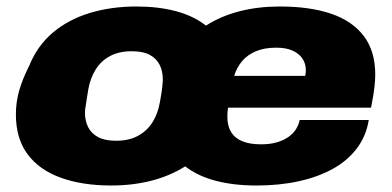

<svg xmlns="http://www.w3.org/2000/svg" viewBox="-20 -560 1208 592"><path d="M323 12Q234 12 167.5 -12Q101 -36 65 -84.5Q29 -133 29 -207Q29 -246 39.5 -282Q50 -318 70 -357Q95 -419 143 -459.5Q191 -500 257 -520Q323 -540 401 -540Q468 -540 522.5 -525.5Q577 -511 615 -481Q662 -511 719.5 -525.5Q777 -540 842 -540Q936 -540 1001.5 -517.5Q1067 -495 1102 -448.5Q1137 -402 1137 -330Q1137 -313 1134.5 -290.5Q1132 -268 1124 -228H683Q682 -221 681.5 -214Q681 -207 681 -200Q681 -172 692.5 -153Q704 -134 727 -124.5Q750 -115 785 -115Q812 -115 833 -121Q854 -127 869 -137.5Q884 -148 892.5 -161.5Q901 -175 904 -190H1117Q1109 -140 1080 -102Q1051 -64 1005.5 -39Q960 -14 900.5 -1Q841 12 771 12Q701 12 645.5 -2.5Q590 -17 551 -47Q503 -17 445.5 -2.5Q388 12 323 12ZM338 -126Q378 -126 406 -141.5Q434 -157 450.5 -183.5Q467 -210 473 -245Q476 -262 478 -274Q480 -286 480.5 -293.5Q481 -301 481.5 -306Q482 -311 482 -315Q482 -341 472 -360.5Q462 -380 441.5 -391Q421 -402 386 -402Q347 -402 319 -387Q291 -372 274.5 -345Q258 -318 252 -283Q249 -267 247.5 -255Q246 -243 244.5 -235.5Q243 -228 242.5 -222.5Q242 -217 242 -212Q242 -187 252 -167.5Q262 -148 283 -137Q304 -126 338 -126ZM702 -326H921Q922 -331 922.5 -335Q923 -339 923 -343Q923 -364 912.5 -379.5Q902 -395 882 -404Q862 -413 832 -413Q795 -413 769 -402Q743 -391 726.5 -371.5Q710 -352 702 -326Z"/></svg>

Font: Archivo SemiExpanded Black
Style: Italic
Weight: 900
Width: 6
Italic angle: -10°
Designer: Hector Gatti
Foundry: Omnibus-Type
Version: Version 2.001